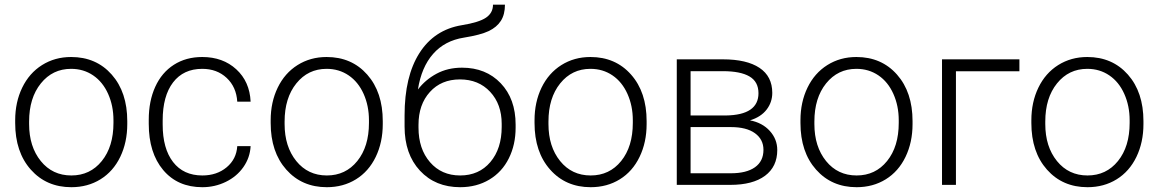

<svg xmlns="http://www.w3.org/2000/svg" viewBox="-20 -778 4876 808"><path d="M43.9 -272Q43.9 -348.1 73.5 -409.2Q103 -470.2 157 -504.2Q210.9 -538.1 279.3 -538.1Q384.8 -538.1 450.2 -464.1Q515.6 -390.1 515.6 -268.1V-255.9Q515.6 -179.2 486.1 -117.9Q456.5 -56.6 402.8 -23.4Q349.1 9.8 280.3 9.8Q175.3 9.8 109.6 -64.2Q43.9 -138.2 43.9 -260.3ZM102.5 -255.9Q102.5 -161.1 151.6 -100.3Q200.7 -39.6 280.3 -39.6Q359.4 -39.6 408.4 -100.3Q457.5 -161.1 457.5 -260.7V-272Q457.5 -332.5 435.1 -382.8Q412.6 -433.1 372.1 -460.7Q331.5 -488.3 279.3 -488.3Q201.2 -488.3 151.9 -427Q102.5 -365.7 102.5 -266.6Z M831.5 -39.6Q892.6 -39.6 933.8 -74Q975.1 -108.4 978.5 -163.1H1034.7Q1032.2 -114.7 1004.4 -75Q976.6 -35.2 930.4 -12.7Q884.3 9.8 831.5 9.8Q727.5 9.8 666.7 -62.5Q606 -134.8 606 -256.8V-274.4Q606 -352.5 633.3 -412.6Q660.6 -472.7 711.7 -505.4Q762.7 -538.1 831.1 -538.1Q918 -538.1 974.4 -486.3Q1030.8 -434.6 1034.7 -350.1H978.5Q974.6 -412.1 933.8 -450.2Q893.1 -488.3 831.1 -488.3Q752 -488.3 708.3 -431.2Q664.6 -374 664.6 -271V-253.9Q664.6 -152.8 708.3 -96.2Q752 -39.6 831.5 -39.6Z M1119.1 -272Q1119.1 -348.1 1148.7 -409.2Q1178.2 -470.2 1232.2 -504.2Q1286.1 -538.1 1354.5 -538.1Q1460 -538.1 1525.4 -464.1Q1590.8 -390.1 1590.8 -268.1V-255.9Q1590.8 -179.2 1561.3 -117.9Q1531.7 -56.6 1478 -23.4Q1424.3 9.8 1355.5 9.8Q1250.5 9.8 1184.8 -64.2Q1119.1 -138.2 1119.1 -260.3ZM1177.7 -255.9Q1177.7 -161.1 1226.8 -100.3Q1275.9 -39.6 1355.5 -39.6Q1434.6 -39.6 1483.6 -100.3Q1532.7 -161.1 1532.7 -260.7V-272Q1532.7 -332.5 1510.3 -382.8Q1487.8 -433.1 1447.3 -460.7Q1406.7 -488.3 1354.5 -488.3Q1276.4 -488.3 1227.1 -427Q1177.7 -365.7 1177.7 -266.6Z M1924.3 -493.2Q2024.9 -493.2 2087.4 -427.5Q2149.9 -361.8 2149.9 -253.4V-240.7Q2149.9 -168.9 2121.3 -111.6Q2092.8 -54.2 2039.3 -22.2Q1985.8 9.8 1916.5 9.8Q1812 9.8 1747.3 -59.8Q1682.6 -129.4 1682.6 -245.6V-292.5Q1682.6 -456.5 1745.1 -554.7Q1807.6 -652.8 1922.9 -671.9Q1995.6 -683.6 2025.1 -703.6Q2054.7 -723.6 2054.7 -758.3H2105Q2105 -717.3 2087.9 -690.4Q2070.8 -663.6 2036.6 -647.2Q2002.4 -630.9 1932.1 -619.6Q1851.6 -606.9 1802.5 -551Q1753.4 -495.1 1738.8 -401.4Q1770 -442.4 1817.1 -467.8Q1864.3 -493.2 1924.3 -493.2ZM1741.2 -252.9V-240.7Q1741.2 -151.4 1789.6 -95.5Q1837.9 -39.6 1916.5 -39.6Q1995.6 -39.6 2043.5 -95.9Q2091.3 -152.3 2091.3 -244.1V-256.8Q2091.3 -339.4 2042.7 -391.6Q1994.1 -443.8 1915.5 -443.8Q1836.9 -443.8 1789.1 -390.9Q1741.2 -337.9 1741.2 -252.9Z M2229.5 -272Q2229.5 -348.1 2259 -409.2Q2288.6 -470.2 2342.5 -504.2Q2396.5 -538.1 2464.8 -538.1Q2570.3 -538.1 2635.7 -464.1Q2701.2 -390.1 2701.2 -268.1V-255.9Q2701.2 -179.2 2671.6 -117.9Q2642.1 -56.6 2588.4 -23.4Q2534.7 9.8 2465.8 9.8Q2360.8 9.8 2295.2 -64.2Q2229.5 -138.2 2229.5 -260.3ZM2288.1 -255.9Q2288.1 -161.1 2337.2 -100.3Q2386.2 -39.6 2465.8 -39.6Q2544.9 -39.6 2594 -100.3Q2643.1 -161.1 2643.1 -260.7V-272Q2643.1 -332.5 2620.6 -382.8Q2598.1 -433.1 2557.6 -460.7Q2517.1 -488.3 2464.8 -488.3Q2386.7 -488.3 2337.4 -427Q2288.1 -365.7 2288.1 -266.6Z M2828.1 0V-528.3H3022Q3122.6 -528.3 3176.3 -492.4Q3230 -456.5 3230 -387.2Q3230 -347.7 3206.1 -316.7Q3182.1 -285.6 3136.2 -271.5Q3188 -261.7 3219.5 -227.1Q3251 -192.4 3251 -146.5Q3251 -76.7 3199.5 -38.3Q3147.9 0 3053.7 0ZM2886.2 -243.2V-48.8H3055.7Q3121.6 -48.8 3157.2 -74.2Q3192.9 -99.6 3192.9 -147.5Q3192.9 -191.4 3157.2 -217.3Q3121.6 -243.2 3055.7 -243.2ZM2886.2 -292H3034.2Q3171.9 -293.9 3171.9 -385.7Q3171.9 -434.1 3134 -456.3Q3096.2 -478.5 3022 -478.5H2886.2Z M3348.6 -272Q3348.6 -348.1 3378.2 -409.2Q3407.7 -470.2 3461.7 -504.2Q3515.6 -538.1 3584 -538.1Q3689.5 -538.1 3754.9 -464.1Q3820.3 -390.1 3820.3 -268.1V-255.9Q3820.3 -179.2 3790.8 -117.9Q3761.2 -56.6 3707.5 -23.4Q3653.8 9.8 3585 9.8Q3480 9.8 3414.3 -64.2Q3348.6 -138.2 3348.6 -260.3ZM3407.2 -255.9Q3407.2 -161.1 3456.3 -100.3Q3505.4 -39.6 3585 -39.6Q3664.1 -39.6 3713.1 -100.3Q3762.2 -161.1 3762.2 -260.7V-272Q3762.2 -332.5 3739.7 -382.8Q3717.3 -433.1 3676.8 -460.7Q3636.2 -488.3 3584 -488.3Q3505.9 -488.3 3456.5 -427Q3407.2 -365.7 3407.2 -266.6Z M4270 -478H4002.9V0H3944.3V-528.3H4270Z M4320.3 -272Q4320.3 -348.1 4349.9 -409.2Q4379.4 -470.2 4433.3 -504.2Q4487.3 -538.1 4555.7 -538.1Q4661.1 -538.1 4726.6 -464.1Q4792 -390.1 4792 -268.1V-255.9Q4792 -179.2 4762.5 -117.9Q4732.9 -56.6 4679.2 -23.4Q4625.5 9.8 4556.6 9.8Q4451.7 9.8 4386 -64.2Q4320.3 -138.2 4320.3 -260.3ZM4378.9 -255.9Q4378.9 -161.1 4428 -100.3Q4477.1 -39.6 4556.6 -39.6Q4635.7 -39.6 4684.8 -100.3Q4733.9 -161.1 4733.9 -260.7V-272Q4733.9 -332.5 4711.4 -382.8Q4689 -433.1 4648.4 -460.7Q4607.9 -488.3 4555.7 -488.3Q4477.5 -488.3 4428.2 -427Q4378.9 -365.7 4378.9 -266.6Z"/></svg>

Font: SteelSelectRoboto
Style: Regular
Weight: 300
Designer: Google
Version: Version 2.137; 2017